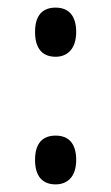

<svg xmlns="http://www.w3.org/2000/svg" viewBox="-20 -565 292 504"><path d="M72 -481C72 -438 91 -416 126 -416C157 -416 180 -437 180 -481C180 -523 161 -545 126 -545C90 -545 72 -523 72 -481ZM72 -145C72 -103 91 -81 126 -81C157 -81 180 -101 180 -145C180 -190 159 -209 126 -209C90 -209 72 -187 72 -145Z"/></svg>

Font: Noto Sans Kannada UI ExtraCondensed
Style: Regular
Weight: 400
Width: 2
Designer: Jelle Bosma - Monotype Design Team
Foundry: Monotype Imaging Inc.
Version: Version 2.005